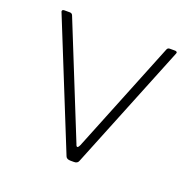

<svg xmlns="http://www.w3.org/2000/svg" viewBox="-100 -630 731 731"><g transform="rotate(20 265.0 -265.0)"><path d="M497 -521 291 -11Q287 0 273 0H259Q243 0 239 -10L33 -520L32 -523Q32 -530 41 -530H63Q72 -530 75 -522L258 -68Q261 -58 265 -58Q269 -58 274 -69L457 -523Q460 -530 468 -530H490Q494 -530 496.5 -527.5Q499 -525 497 -521Z"/></g></svg>

Font: Libre Franklin Thin
Style: Regular
Weight: 250
Designer: Pablo Impallari, Rodrigo Fuenzalida
Foundry: Impallari Type
Version: Version 1.002; ttfautohint (v1.5)